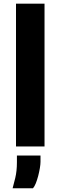

<svg xmlns="http://www.w3.org/2000/svg" viewBox="-20 -801 331 1050"><path d="M67.5 0V-781H223.5V0ZM49 228.5Q54.5 209.5 63.5 172Q72.5 134.5 72.5 86.5V49.5H201.5V83.5Q201.5 97.5 198 118.5Q194.5 139.5 188.8 161.5Q183 183.5 175.8 201.5Q168.5 219.5 160.5 228.5Z"/></svg>

Font: Spline Sans
Style: Regular
Weight: 400
Designer: Eben Sorkin, Mirko Velimirovic
Foundry: Sorkin Type
Version: Version 1.001